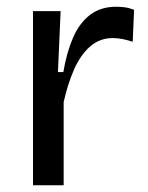

<svg xmlns="http://www.w3.org/2000/svg" viewBox="-20 -550 438 570"><path d="M78 0V-279V-517H160L152 -336H168Q178 -395 197 -438.5Q216 -482 247.5 -506Q279 -530 325 -530Q336 -530 349 -528.5Q362 -527 378 -521L374 -426Q359 -431 344 -434Q329 -437 315 -437Q276 -437 247.5 -412Q219 -387 200 -344Q181 -301 169 -247V0Z"/></svg>

Font: Bricolage Grotesque 16pt
Style: Regular
Weight: 400
Version: Version 1.001;gftools[0.9.33.dev8+g029e19f]